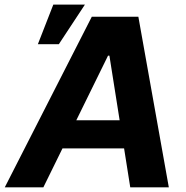

<svg xmlns="http://www.w3.org/2000/svg" viewBox="-58 -799 793 819"><path d="M127 0H-37.6L333.5 -727.5H532.2L662.1 0H497.6L408.7 -561.5H402.8ZM164.6 -286.1H553.7L533.2 -166H143.6ZM103.5 -610.4 169.4 -779.3H304.2L192.9 -610.4Z"/></svg>

Font: Inter Tight
Style: Bold Italic
Weight: 700
Italic angle: -9.39999°
Designer: Rasmus Andersson
Foundry: rsms
Version: Version 3.004